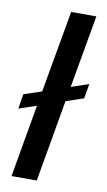

<svg xmlns="http://www.w3.org/2000/svg" viewBox="-83 -754 442 795"><g transform="rotate(10 138.0 -356.0)"><path d="M131 0H25L78 -305L4 -280L14 -342L89 -367L150 -712H256L202 -406L276 -431L265 -369L191 -344Z"/></g></svg>

Font: Creato Display Medium
Style: Italic
Weight: 500
Italic angle: -10°
Version: Version 1.000